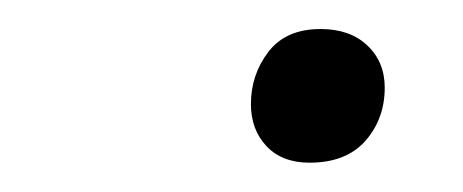

<svg xmlns="http://www.w3.org/2000/svg" viewBox="-20 -606 316 131"><path d="M151.2 -535Q151.2 -555 163.1 -570.6Q175 -586.2 198.8 -586.2Q218.8 -586.2 230.6 -575Q242.5 -563.8 242.5 -546.2Q242.5 -525 229.4 -510Q216.2 -495 191.2 -495Q172.5 -495 161.9 -506.2Q151.2 -517.5 151.2 -535Z"/></svg>

Font: Cambay
Style: Italic
Weight: 400
Italic angle: -11°
Designer: Pooja Saxena
Foundry: Pooja Saxena
Version: Version 1.019;PS 001.019;hotconv 1.0.70;makeotf.lib2.5.58329